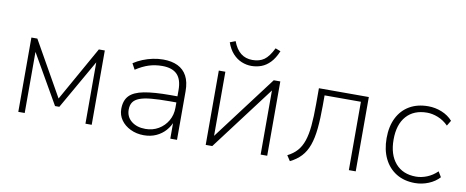

<svg xmlns="http://www.w3.org/2000/svg" viewBox="-62 -961 3009 1239"><g transform="rotate(10 1442.5 -342.0)"><path d="M95 0V-487H134L336 -130L537 -487H576V0H535V-423H547L350 -78H322L124 -423H137V0Z M918 8Q870 8 830.5 -11Q791 -30 768.5 -62Q746 -94 746 -134Q746 -190 775.5 -221Q805 -252 870.5 -264.5Q936 -277 1043 -277H1101V-237H1045Q974 -237 925.5 -232.5Q877 -228 848.5 -217Q820 -206 807 -187Q794 -168 794 -138Q794 -91 829.5 -62.5Q865 -34 921 -34Q969 -34 1007 -56.5Q1045 -79 1067 -117Q1089 -155 1089 -202V-318Q1089 -387 1057 -420Q1025 -453 959 -453Q913 -453 872 -440Q831 -427 787 -398L766 -437Q793 -455 825 -468Q857 -481 891 -488Q925 -495 958 -495Q1014 -495 1053.5 -476Q1093 -457 1114 -418Q1135 -379 1135 -318V0H1091V-117H1097Q1085 -82 1060 -53.5Q1035 -25 999 -8.5Q963 8 918 8Z M1323 0V-487H1366V-47H1351L1683 -487H1726V0H1683V-440H1698L1366 0ZM1524 -553Q1491 -553 1459.5 -566Q1428 -579 1402.5 -606.5Q1377 -634 1361 -679L1397 -693Q1416 -642 1447.5 -617Q1479 -592 1524 -592Q1570 -592 1600.5 -613.5Q1631 -635 1659 -692L1693 -679Q1673 -631 1646.5 -603.5Q1620 -576 1589 -564.5Q1558 -553 1524 -553Z M1876 9 1853 -26Q1891 -45 1915.5 -72.5Q1940 -100 1954 -141Q1968 -182 1973.5 -241Q1979 -300 1979 -384V-487H2306V0H2261V-448H2023V-383Q2023 -296 2016.5 -231Q2010 -166 1993.5 -120Q1977 -74 1948 -43Q1919 -12 1876 9Z M2695 8Q2624 8 2572.5 -23.5Q2521 -55 2493 -112Q2465 -169 2465 -246Q2465 -323 2493 -379Q2521 -435 2572.5 -465Q2624 -495 2695 -495Q2741 -495 2784 -477.5Q2827 -460 2855 -428L2834 -393Q2803 -424 2766 -438.5Q2729 -453 2695 -453Q2608 -453 2559.5 -398.5Q2511 -344 2511 -245Q2511 -146 2559.5 -90Q2608 -34 2694 -34Q2729 -34 2765.5 -48.5Q2802 -63 2833 -93L2854 -58Q2826 -27 2783 -9.5Q2740 8 2695 8Z"/></g></svg>

Font: Nunito Sans 10pt ExtraLight
Style: Regular
Weight: 250
Designer: Vernon Adams
Foundry: Vernon Adams
Version: Version 3.101;gftools[0.9.27]